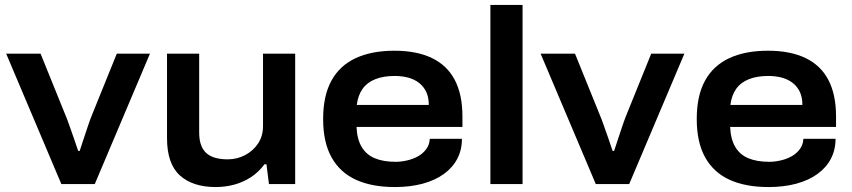

<svg xmlns="http://www.w3.org/2000/svg" viewBox="-20 -744 3444 776"><path d="M228 0 5 -527H144L244 -280Q251 -264 260 -238Q269 -212 279 -184Q289 -156 296 -134H302Q309 -155 318 -182.5Q327 -210 336 -236.5Q345 -263 352 -280L452 -527H586L363 0Z M852 12Q759 12 707 -35Q655 -82 655 -186V-527H785V-209Q785 -178 793 -157Q801 -136 816 -123.5Q831 -111 852.5 -105.5Q874 -100 900 -100Q938 -100 970.5 -117Q1003 -134 1023 -164Q1043 -194 1043 -234V-527H1173V0H1067L1057 -80H1049Q1026 -49 995 -28.5Q964 -8 927.5 2Q891 12 852 12Z M1576 12Q1483 12 1418.5 -17.5Q1354 -47 1320 -108Q1286 -169 1286 -263Q1286 -357 1319.5 -418Q1353 -479 1417.5 -509Q1482 -539 1574 -539Q1664 -539 1725.5 -509.5Q1787 -480 1818 -421Q1849 -362 1849 -273V-231H1421Q1423 -182 1441.5 -150.5Q1460 -119 1494.5 -104.5Q1529 -90 1579 -90Q1601 -90 1625 -95.5Q1649 -101 1669 -112Q1689 -123 1702.5 -141Q1716 -159 1717 -183H1847Q1847 -138 1828 -102Q1809 -66 1773.5 -40.5Q1738 -15 1688 -1.5Q1638 12 1576 12ZM1422 -320H1713Q1713 -351 1702.5 -373Q1692 -395 1673 -409.5Q1654 -424 1629 -430.5Q1604 -437 1575 -437Q1530 -437 1497 -424Q1464 -411 1445.5 -385Q1427 -359 1422 -320Z M1962 0V-724H2092V0Z M2388 0 2165 -527H2304L2404 -280Q2411 -264 2420 -238Q2429 -212 2439 -184Q2449 -156 2456 -134H2462Q2469 -155 2478 -182.5Q2487 -210 2496 -236.5Q2505 -263 2512 -280L2612 -527H2746L2523 0Z M3086 12Q2993 12 2928.5 -17.5Q2864 -47 2830 -108Q2796 -169 2796 -263Q2796 -357 2829.5 -418Q2863 -479 2927.5 -509Q2992 -539 3084 -539Q3174 -539 3235.5 -509.5Q3297 -480 3328 -421Q3359 -362 3359 -273V-231H2931Q2933 -182 2951.5 -150.5Q2970 -119 3004.5 -104.5Q3039 -90 3089 -90Q3111 -90 3135 -95.5Q3159 -101 3179 -112Q3199 -123 3212.5 -141Q3226 -159 3227 -183H3357Q3357 -138 3338 -102Q3319 -66 3283.5 -40.5Q3248 -15 3198 -1.5Q3148 12 3086 12ZM2932 -320H3223Q3223 -351 3212.5 -373Q3202 -395 3183 -409.5Q3164 -424 3139 -430.5Q3114 -437 3085 -437Q3040 -437 3007 -424Q2974 -411 2955.5 -385Q2937 -359 2932 -320Z"/></svg>

Font: Archivo SemiBold SemiExpanded
Style: Regular
Weight: 600
Width: 6
Version: Version 2.001